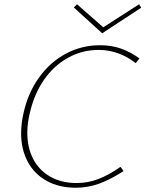

<svg xmlns="http://www.w3.org/2000/svg" viewBox="-20 -875 682 900"><path d="M459 -719 326 -840 341 -855 464 -747 632 -855 642 -839ZM449 -663Q502 -663 546.5 -647.5Q591 -632 634 -601L616 -579Q537 -641 442 -641Q365 -641 298.5 -604Q232 -567 186 -500.5Q140 -434 120 -346Q108 -298 108 -253Q108 -183 135.5 -130Q163 -77 215.5 -47Q268 -17 339 -17Q392 -17 440.5 -35.5Q489 -54 545 -93L559 -73Q497 -33 444.5 -14Q392 5 336 5Q257 5 199 -27Q141 -59 110 -117Q79 -175 79 -250Q79 -297 91 -348Q112 -441 163.5 -512.5Q215 -584 289 -623.5Q363 -663 449 -663Z"/></svg>

Font: Ysabeau Infant Extralight
Style: Italic
Weight: 200
Italic angle: -12°
Designer: Christian Thalmann (Catharsis Fonts)
Version: Version 0.003